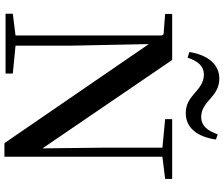

<svg xmlns="http://www.w3.org/2000/svg" viewBox="-90 -892 988 847"><g transform="rotate(90 403.5 -469.0)"><path d="M210 -811 235 -803C250 -850 274 -875 309 -875C346 -875 370 -853 394 -832C416 -813 440 -795 480 -795C543 -795 584 -844 596 -928L573 -936C557 -889 534 -863 497 -863C461 -863 438 -884 414 -905C391 -925 366 -943 327 -943C266 -943 223 -894 210 -811ZM612 5H672V-692L770 -704V-735H506V-704L632 -692V-427L635 -163L245 -735H42V-704L132 -697L137 -689V-44L41 -32V0H305V-32L182 -44V-285L175 -632Z"/></g></svg>

Font: Noto Serif CJK JP SemiBold
Style: Regular
Weight: 600
Designer: Ryoko NISHIZUKA 西塚涼子 (kana & ideographs); Frank Grießhammer (Latin, Greek & Cyrillic); Wenlong ZHANG 张文龙 (bopomofo); San
Foundry: Adobe
Version: Version 2.001;hotconv 1.1.0;makeotfexe 2.6.0